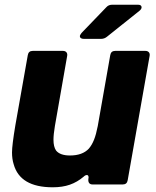

<svg xmlns="http://www.w3.org/2000/svg" viewBox="-20 -783 664 815"><path d="M38 -86Q31 -108 31 -136Q31 -166 45 -250L98 -549Q101 -567 119 -567H247Q257 -567 262 -561Q267 -555 265 -545L213 -248Q207 -212 207 -190Q207 -160 218 -144Q235 -123 277 -123Q330 -123 357 -152Q370 -167 379 -189.5Q388 -212 395 -248L448 -549Q451 -567 469 -567H597Q607 -567 612 -561Q617 -555 615 -545L522 -18Q519 0 501 0H373Q363 0 358.5 -6Q354 -12 355 -22V-23L356 -29Q356 -40 349 -40Q342 -40 335 -33Q308 -10 276.5 1Q245 12 204 12Q65 12 38 -86ZM336 -618Q328 -618 323.5 -621Q319 -624 319 -629Q319 -634 326 -643L432 -753Q441 -763 457 -763H565Q581 -763 581 -752Q581 -745 573 -738L434 -627Q423 -618 409 -618Z"/></svg>

Font: Open Sauce Two Black Italic
Style: Regular
Weight: 900
Italic angle: -10°
Designer: Alfredo Marco Pradil
Foundry: Creative Sauce Fz LLC
Version: Version 1.477